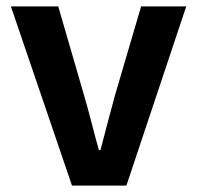

<svg xmlns="http://www.w3.org/2000/svg" viewBox="-20 -580 616 600"><path d="M205 0 14 -560H162L243 -281Q255 -240 266 -197Q277 -154 289 -111H294Q305 -154 316.5 -197Q328 -240 339 -281L421 -560H562L375 0Z"/></svg>

Font: Source Han Sans
Style: Bold
Weight: 700
Designer: Ryoko NISHIZUKA Ë•øÂ°öÊ∂ºÂ≠ê (kana, bopomofo & ideographs); Paul D. Hunt (Latin, Greek & Cyrillic); Sandoll Communicatio
Foundry: Adobe
Version: Version 2.004;hotconv 1.0.118;makeotfexe 2.5.65603